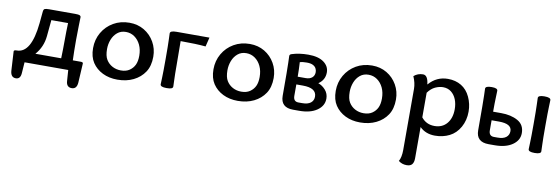

<svg xmlns="http://www.w3.org/2000/svg" viewBox="-52 -794 4148 1421"><g transform="rotate(10 2022.5 -83.5)"><path d="M491.7 127.4Q452.1 127.4 449.2 82L443.4 -0.5H115.2L109.4 82Q106.4 127.4 71.8 127.4Q33.7 127.4 29.8 78.6Q21.5 -57.6 21.5 -66.9Q21.5 -76.7 43.5 -76.7Q151.4 -76.7 174.3 -303.7L182.6 -391.1Q184.1 -409.7 192.6 -414.1Q201.2 -418.5 226.6 -418.5H422.9Q448.7 -418.5 457 -414.1Q465.3 -409.7 465.3 -401.9Q465.3 -385.7 463.6 -338.4Q461.9 -291 461.9 -231.9Q461.9 -141.6 464.4 -76.7H524.4Q541.5 -76.7 541.5 -66.9Q541.5 -57.6 533.2 78.6Q529.8 127.4 491.7 127.4ZM377 -76.7Q379.4 -143.1 379.4 -212.4Q379.4 -275.4 381.8 -342.3H256.3L244.6 -219.7Q236.8 -137.7 183.1 -76.7Z M813 6.8Q750.5 6.8 701.7 -17.3Q652.8 -41.5 624.5 -84.2Q596.2 -127 596.2 -192.4Q596.2 -256.8 626.7 -309.6Q657.2 -362.3 710.2 -393.1Q763.2 -423.8 830.1 -423.8Q892.1 -423.8 940.9 -394.8Q989.7 -365.7 1018.1 -315.9Q1046.4 -266.1 1046.4 -206.1Q1046.4 -136.2 1016.1 -90.6Q985.8 -44.9 933.3 -19Q880.9 6.8 813 6.8ZM827.1 -64.9Q866.2 -64.9 891.8 -82.5Q917.5 -100.1 930.2 -127Q942.9 -153.8 942.9 -195.3Q942.9 -241.2 926.3 -276.4Q909.7 -311.5 880.9 -331.8Q852.1 -352.1 815.9 -352.1Q777.8 -352.1 751.7 -330.3Q725.6 -308.6 712.4 -274.7Q699.2 -240.7 699.2 -203.1Q699.2 -152.3 716.3 -124.3Q733.4 -96.2 762.5 -80.6Q791.5 -64.9 827.1 -64.9Z M1183.1 4.9Q1135.7 4.9 1135.7 -15.1Q1135.7 -27.8 1137.5 -66.2Q1139.2 -104.5 1139.2 -208Q1139.2 -311 1137.5 -348.1Q1135.7 -385.3 1135.7 -397.9Q1135.7 -418 1183.1 -418H1431.2L1414.1 -348.6Q1345.7 -355.5 1225.6 -355.5Q1227.1 -299.3 1227.1 -173.3Q1227.1 -104.5 1228.8 -66.2Q1230.5 -27.8 1230.5 -15.1Q1230.5 -4.9 1219.7 0Q1209 4.9 1183.1 4.9Z M1717.8 6.8Q1655.3 6.8 1606.4 -17.3Q1557.6 -41.5 1529.3 -84.2Q1501 -127 1501 -192.4Q1501 -256.8 1531.5 -309.6Q1562 -362.3 1615 -393.1Q1668 -423.8 1734.9 -423.8Q1796.9 -423.8 1845.7 -394.8Q1894.5 -365.7 1922.9 -315.9Q1951.2 -266.1 1951.2 -206.1Q1951.2 -136.2 1920.9 -90.6Q1890.6 -44.9 1838.1 -19Q1785.6 6.8 1717.8 6.8ZM1731.9 -64.9Q1771 -64.9 1796.6 -82.5Q1822.3 -100.1 1835 -127Q1847.7 -153.8 1847.7 -195.3Q1847.7 -241.2 1831.1 -276.4Q1814.5 -311.5 1785.6 -331.8Q1756.8 -352.1 1720.7 -352.1Q1682.6 -352.1 1656.5 -330.3Q1630.4 -308.6 1617.2 -274.7Q1604 -240.7 1604 -203.1Q1604 -152.3 1621.1 -124.3Q1638.2 -96.2 1667.2 -80.6Q1696.3 -64.9 1731.9 -64.9Z M2190.9 -59.6Q2233.4 -59.6 2254.9 -76.7Q2276.4 -93.8 2276.4 -123Q2276.4 -188.5 2173.3 -188.5H2124.5V-103Q2124.5 -59.6 2163.1 -59.6ZM2185.1 -246.6Q2214.8 -246.6 2232.4 -261.5Q2250 -276.4 2250 -302.7Q2250 -317.9 2242.7 -331.3Q2235.4 -344.7 2218.8 -353Q2202.1 -361.3 2173.3 -361.3Q2139.2 -361.3 2121.1 -355.5Q2124.5 -299.8 2124.5 -246.6ZM2179.2 0H2133.3Q2039.6 0 2039.6 -87.9Q2039.6 -298.3 2037.8 -336.2Q2036.1 -374 2036.1 -386.7Q2036.1 -398.4 2049.8 -402.8Q2105.5 -420.9 2174.8 -420.9Q2250 -420.9 2290.8 -391.1Q2331.5 -361.3 2331.5 -314.9Q2331.5 -258.3 2283.2 -225.6Q2314.5 -214.8 2338.1 -187.7Q2361.8 -160.6 2361.8 -123Q2361.8 -68.8 2312.3 -34.4Q2262.7 0 2179.2 0Z M2636.7 6.8Q2574.2 6.8 2525.4 -17.3Q2476.6 -41.5 2448.2 -84.2Q2419.9 -127 2419.9 -192.4Q2419.9 -256.8 2450.4 -309.6Q2481 -362.3 2533.9 -393.1Q2586.9 -423.8 2653.8 -423.8Q2715.8 -423.8 2764.6 -394.8Q2813.5 -365.7 2841.8 -315.9Q2870.1 -266.1 2870.1 -206.1Q2870.1 -136.2 2839.8 -90.6Q2809.6 -44.9 2757.1 -19Q2704.6 6.8 2636.7 6.8ZM2650.9 -64.9Q2689.9 -64.9 2715.6 -82.5Q2741.2 -100.1 2753.9 -127Q2766.6 -153.8 2766.6 -195.3Q2766.6 -241.2 2750 -276.4Q2733.4 -311.5 2704.6 -331.8Q2675.8 -352.1 2639.6 -352.1Q2601.6 -352.1 2575.4 -330.3Q2549.3 -308.6 2536.1 -274.7Q2522.9 -240.7 2522.9 -203.1Q2522.9 -152.3 2540 -124.3Q2557.1 -96.2 2586.2 -80.6Q2615.2 -64.9 2650.9 -64.9Z M3184.1 -63Q3242.7 -63 3276.9 -103.5Q3311 -144 3311 -210.9Q3311 -251.5 3297.9 -284.4Q3284.7 -317.4 3259.3 -337.2Q3233.9 -356.9 3197.8 -356.9Q3169.9 -356.9 3139.6 -343Q3109.4 -329.1 3085 -295.4V-110.4Q3122.1 -63 3184.1 -63ZM3031.7 258.3Q2996.1 258.3 2970.2 237.3Q2987.8 206.5 2987.8 152.3V-307.1Q2987.8 -351.1 2966.8 -399.4Q2996.1 -424.8 3035.6 -424.8Q3071.8 -424.8 3079.1 -357.4H3080.6Q3138.2 -423.8 3223.1 -423.8Q3280.8 -423.8 3324 -397.7Q3367.2 -371.6 3391.1 -320.3Q3415 -269 3415 -211.4Q3415 -146 3386 -94Q3356.9 -42 3308.1 -17.6Q3259.3 6.8 3199.7 6.8Q3129.9 6.8 3085 -37.6V196.8Q3085 227.5 3072.5 242.9Q3060.1 258.3 3031.7 258.3Z M3948.7 4.9Q3901.4 4.9 3901.4 -15.1Q3901.4 -27.8 3903.1 -66.2Q3904.8 -104.5 3904.8 -208Q3904.8 -311 3903.1 -349.1Q3901.4 -387.2 3901.4 -400.4Q3901.4 -420.4 3948.7 -420.4Q3996.1 -420.4 3996.1 -400.4Q3996.1 -387.2 3994.4 -349.1Q3992.7 -311 3992.7 -208Q3992.7 -104.5 3994.4 -66.2Q3996.1 -27.8 3996.1 -15.1Q3996.1 4.9 3948.7 4.9ZM3660.2 -59.6Q3702.1 -59.6 3723.6 -76.7Q3745.1 -93.8 3745.1 -123Q3745.1 -178.2 3649.4 -178.2H3593.8V-103Q3593.8 -59.6 3632.3 -59.6ZM3647.9 0H3602.5Q3508.8 0 3508.8 -87.9Q3508.8 -311 3507.1 -349.1Q3505.4 -387.2 3505.4 -400.4Q3505.4 -420.4 3552.7 -420.4Q3597.2 -420.4 3597.2 -400.4Q3597.2 -387.2 3595.5 -349.1Q3593.8 -311 3593.8 -242.7H3654.3Q3728.5 -242.7 3779.5 -214.4Q3830.6 -186 3830.6 -123Q3830.6 -68.8 3781 -34.4Q3731.4 0 3647.9 0Z"/></g></svg>

Font: Bainsley
Style: Regular
Weight: 400
Designer: Paul James MIller
Foundry: High-Logic / Made with FontCreator
Version: Version 1.411;March 28, 2021;FontCreator 13.0.0.2683 64-bit